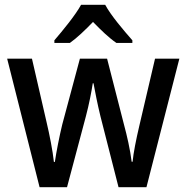

<svg xmlns="http://www.w3.org/2000/svg" viewBox="-20 -786 782 805"><path d="M421 -766H320C296 -722 244 -659 208 -617V-606H273C304 -628 336 -659 370 -694C404 -659 436 -628 468 -606H535V-617C499 -658 445 -721 421 -766ZM401 -299 477 -1H594L732 -540H630L564 -258C551 -203 539 -143 536 -108H532C526 -158 512 -219 500 -263L429 -540H315L241 -264C229 -215 216 -148 210 -107H206C201 -154 188 -220 175 -275L114 -540H10L146 -1H261L340 -298C353 -347 364 -403 369 -437H372C378 -404 389 -348 401 -299Z"/></svg>

Font: Noto Sans Thai Looped SemiCondensed Medium
Style: Regular
Weight: 500
Width: 4
Designer: Sasikarn Vongin, Ben Mitchell
Foundry: The Fontpad Ltd
Version: Version 1.001